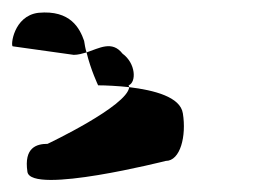

<svg xmlns="http://www.w3.org/2000/svg" viewBox="-79 -778 453 315"><path d="M-34 -496C-28 -458 193 -514 193 -514C217 -514 227 -555 221 -592C217 -619 174 -630 133 -635C130 -604 -1 -542 -1 -542C-19 -542 -40 -536 -34 -496ZM-58 -702 42 -688C49 -688 56 -690 63 -692C61 -698 60 -705 59 -711C52 -731 37 -762 -16 -757C-57 -752 -62 -702 -58 -702ZM63 -692C70 -663 82 -638 82 -638C95 -638 114 -637 133 -635L132 -638C145 -643 144 -674 122 -690C105 -712 84 -699 63 -692Z"/></svg>

Font: Ampere
Style: SCRevIta
Weight: 400
Version: Version 1